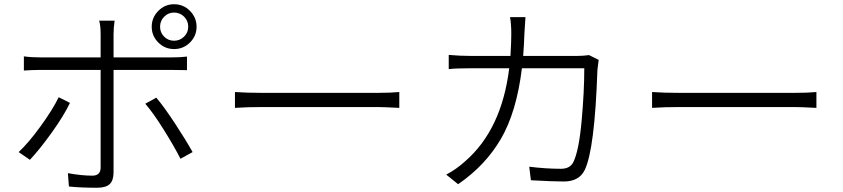

<svg xmlns="http://www.w3.org/2000/svg" viewBox="-20 -843 3946 899"><path d="M861.3 -717.8Q861.3 -746.1 841.8 -765.1Q822.3 -784.2 794.9 -784.2Q767.6 -784.2 748.5 -764.6Q729.5 -745.1 729.5 -717.8Q729.5 -690.4 748.5 -671.4Q767.6 -652.3 794.9 -652.3Q822.3 -652.3 841.8 -671.4Q861.3 -690.4 861.3 -717.8ZM67.4 -130.9Q114.3 -174.8 169.9 -251.5Q225.6 -328.1 254.9 -387.7L307.6 -361.3Q279.3 -301.8 222.7 -222.7Q166 -143.6 120.1 -94.7ZM91.8 -512.7V-579.1Q126 -574.2 170.9 -574.2H451.2V-682.6Q451.2 -722.7 444.3 -746.1H516.6Q511.7 -711.9 511.7 -682.6V-574.2H781.2Q824.2 -574.2 855.5 -578.1V-514.6Q831.1 -515.6 782.2 -515.6H511.7V-506.8V-36.1Q511.7 2 493.7 19Q475.6 36.1 434.6 36.1Q358.4 36.1 302.7 30.3L297.9 -32.2Q362.3 -20.5 412.1 -20.5Q451.2 -20.5 451.2 -58.6V-506.8V-515.6H171.9Q129.9 -515.6 91.8 -512.7ZM660.2 -357.4 711.9 -385.7Q749 -341.8 799.3 -265.1Q849.6 -188.5 881.8 -130.9L825.2 -99.6Q793 -162.1 745.1 -238.3Q697.3 -314.5 660.2 -357.4ZM794.9 -823.2Q838.9 -823.2 869.6 -792Q900.4 -760.7 900.4 -717.8Q900.4 -674.8 869.6 -644Q838.9 -613.3 794.9 -613.3Q752 -613.3 721.2 -644Q690.4 -674.8 690.4 -717.8Q690.4 -760.7 721.2 -792Q752 -823.2 794.9 -823.2Z M1080.1 -412.1Q1134.8 -408.2 1208 -408.2H1747.1Q1808.6 -408.2 1849.6 -412.1V-337.9Q1771.5 -341.8 1748 -341.8H1208Q1136.7 -341.8 1080.1 -337.9Z M2440.4 -762.7Q2437.5 -727.5 2435.5 -686.5Q2433.6 -630.9 2429.7 -581.1H2680.7Q2709 -581.1 2738.3 -585L2783.2 -562.5Q2779.3 -536.1 2777.3 -515.6Q2764.6 -143.6 2717.8 -46.9Q2691.4 6.8 2620.1 6.8Q2569.3 6.8 2465.8 1L2458 -62.5Q2535.2 -52.7 2606.4 -52.7Q2648.4 -52.7 2664.1 -83Q2690.4 -135.7 2703.1 -274.4Q2715.8 -413.1 2715.8 -523.4H2423.8Q2398.4 -317.4 2325.2 -192.4Q2252 -67.4 2125 19.5L2069.3 -25.4Q2116.2 -49.8 2159.2 -88.9Q2329.1 -237.3 2364.3 -523.4H2187.5Q2113.3 -523.4 2081.1 -519.5V-585.9Q2132.8 -581.1 2187.5 -581.1H2370.1Q2374 -645.5 2374 -684.6Q2374 -729.5 2368.2 -762.7Z M3033.2 -412.1Q3087.9 -408.2 3161.1 -408.2H3700.2Q3761.7 -408.2 3802.7 -412.1V-337.9Q3724.6 -341.8 3701.2 -341.8H3161.1Q3089.8 -341.8 3033.2 -337.9Z"/></svg>

Font: Min Sans Light
Style: Regular
Weight: 300
Designer: Jinseong-Kim, NotoSansCJK, Nunito
Foundry: Jinseong-Kim
Version: Version 1.400;Glyphs 3.1.2 (3151)